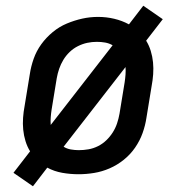

<svg xmlns="http://www.w3.org/2000/svg" viewBox="-20 -600 640 670"><path d="M95 50 27 3 85 -72Q75 -88 69 -107.5Q63 -127 61 -147.5Q59 -168 60.5 -189Q62 -210 66 -231L84 -341Q88 -368 97.5 -395Q107 -422 124 -445.5Q141 -469 164 -488Q187 -507 213.5 -518Q240 -529 267 -535Q294 -541 322 -541Q351 -541 378.5 -534.5Q406 -528 430 -515L480 -580L548 -533L490 -458Q500 -442 506 -422.5Q512 -403 514 -382.5Q516 -362 514.5 -341Q513 -320 509 -299L491 -189Q487 -162 477.5 -135.5Q468 -109 451.5 -85Q435 -61 412 -42.5Q389 -24 362.5 -12.5Q336 -1 308.5 3.5Q281 8 254 8Q225 8 197 3Q169 -2 145 -15ZM157 -164 373 -442Q361 -449 347 -451.5Q333 -454 318 -454Q301 -454 284.5 -450.5Q268 -447 252 -439Q236 -431 223 -418.5Q210 -406 201 -391Q192 -376 186.5 -360Q181 -344 178 -327L160 -217Q158 -204 157 -190.5Q156 -177 157 -164ZM255 -76Q272 -76 289 -79Q306 -82 322 -90Q338 -98 351 -110.5Q364 -123 373.5 -138Q383 -153 388.5 -169.5Q394 -186 397 -203L415 -313Q417 -326 418 -339.5Q419 -353 418 -366L202 -88Q213 -81 227 -78.5Q241 -76 255 -76Q255 -76 255 -76Q255 -76 255 -76Z"/></svg>

Font: Iosevka Curly Slab MdEx
Style: Italic
Weight: 500
Width: 7
Italic angle: -9°
Monospace: yes
Designer: Belleve Invis
Foundry: Belleve Invis
Version: Version 11.0.0; ttfautohint (v1.8.3)